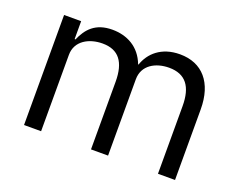

<svg xmlns="http://www.w3.org/2000/svg" viewBox="-90 -687 1052 846"><g transform="rotate(20 436.5 -264.0)"><path d="M165 0V-358C165 -424 225 -456 288 -456C364 -456 399 -409 399 -317V0H479V-358C479 -424 537 -456 600 -456C678 -456 713 -408 713 -317V0H793V-331C793 -456 730 -528 625 -528C537 -528 487 -479 468 -423H466C438 -497 376 -528 308 -528C228 -528 192 -485 169 -432H165V-516H85V0Z"/></g></svg>

Font: LVC Sans
Style: Regular
Weight: 400
Designer: Mike Abbink, Paul van der Laan, Pieter van Rosmalen
Foundry: Bold Monday
Version: Version 3.0